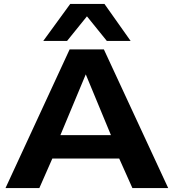

<svg xmlns="http://www.w3.org/2000/svg" viewBox="-20 -956 883 976"><path d="M8 0 334 -705H508L835 0H653L586 -150H246L180 0ZM287 -269H544L416 -578ZM200 -748 337 -936H511L644 -748H523L422 -873L321 -748Z"/></svg>

Font: Georama Extended SemiBold
Style: Regular
Weight: 600
Width: 7
Designer: Jean-Baptiste Levee
Foundry: Production Type
Version: Version 1.000